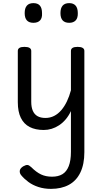

<svg xmlns="http://www.w3.org/2000/svg" viewBox="-20 -815 654 1229"><path d="M260 17Q207 17 170 -2Q133 -21 113.5 -60.5Q94 -100 94 -161V-489Q94 -502 104.5 -508.5Q115 -515 136 -515Q158 -515 169 -508.5Q180 -502 180 -489V-163Q180 -129 190 -106Q200 -83 220 -71.5Q240 -60 271 -60Q301 -60 326.5 -73Q352 -86 372.5 -110Q393 -134 408.5 -166.5Q424 -199 434 -237V-489Q434 -502 444.5 -508.5Q455 -515 477 -515Q498 -515 509 -508.5Q520 -502 520 -489V159Q520 236 494.5 289Q469 342 421 368Q373 394 306 394Q263 394 226 382Q189 370 161.5 349.5Q134 329 116 307Q105 294 106.5 278.5Q108 263 128 250Q146 240 156 241Q166 242 180 255Q212 287 242.5 301.5Q273 316 313 316Q353 316 379.5 300Q406 284 420 248.5Q434 213 434 157V-104Q420 -74 400.5 -51Q381 -28 358 -13Q335 2 310.5 9.5Q286 17 260 17ZM194 -669Q166 -669 152 -684.5Q138 -700 138 -731Q138 -763 152 -779Q166 -795 194 -795Q222 -795 235.5 -779Q249 -763 249 -731Q251 -700 236.5 -684.5Q222 -669 194 -669ZM423 -669Q395 -669 381 -684.5Q367 -700 367 -731Q367 -763 381 -779Q395 -795 423 -795Q450 -795 464 -779Q478 -763 478 -731Q479 -700 464.5 -684.5Q450 -669 423 -669Z"/></svg>

Font: Playwrite GB J
Style: Regular
Weight: 400
Designer: Veronika Burian, José Scaglione
Foundry: TypeTogether
Version: Version 1.002